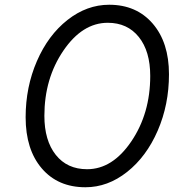

<svg xmlns="http://www.w3.org/2000/svg" viewBox="-20 -777 773 809"><path d="M340 12Q224 12 156 -67.5Q88 -147 88 -283Q88 -410 135.5 -519.5Q183 -629 264.5 -693Q346 -757 440 -757Q555 -757 623.5 -677.5Q692 -598 692 -464Q692 -336 644.5 -226.5Q597 -117 515.5 -52.5Q434 12 340 12ZM347 -64Q454 -64 533.5 -181.5Q613 -299 613 -457Q613 -561 565 -621Q517 -681 434 -681Q327 -681 247 -563.5Q167 -446 167 -289Q167 -185 215 -124.5Q263 -64 347 -64Z"/></svg>

Font: Plus Jakarta Display Light
Style: Italic
Weight: 300
Italic angle: -12°
Designer: Gumpita Rahayu
Foundry: Tokotype Studio
Version: Version 1.000;hotconv 1.0.109;makeotfexe 2.5.65596